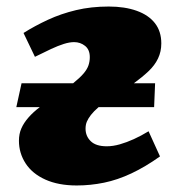

<svg xmlns="http://www.w3.org/2000/svg" viewBox="-20 -553 534 588"><path d="M452 -225H282Q267 -212 258.5 -201Q250 -190 246 -180.5Q242 -171 242 -159Q242 -136 258 -120.5Q274 -105 307 -105Q326 -105 347 -111Q368 -117 390 -127Q412 -137 435 -151L470 -74Q425 -42 382.5 -22Q340 -2 298.5 6.5Q257 15 215 15Q159 15 119 -3Q79 -21 58.5 -52.5Q38 -84 38 -122Q38 -143 45.5 -160Q53 -177 67.5 -193.5Q82 -210 102 -225H30L46 -298H204Q225 -315 236 -328Q247 -341 251 -353Q255 -365 255 -378Q255 -401 240.5 -412.5Q226 -424 207 -424Q193 -424 175.5 -418.5Q158 -413 136.5 -403Q115 -393 87 -379L52 -452Q87 -474 127 -492.5Q167 -511 213 -522Q259 -533 313 -533Q362 -533 398.5 -520Q435 -507 454.5 -482Q474 -457 474 -420Q474 -395 464 -374Q454 -353 435 -335Q416 -317 390 -298H455Z"/></svg>

Font: Literata 18pt ExtraBold
Style: Italic
Weight: 800
Italic angle: -2°
Designer: Latin by Veronika Burian and Jose Scaglione. Greek by Irene Vlachou. Cyrillic by Vera Evstafieva
Foundry: TypeTogether
Version: Version 3.103;gftools[0.9.29]